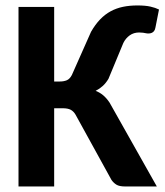

<svg xmlns="http://www.w3.org/2000/svg" viewBox="-20 -674 595 694"><path d="M175.8 -379.4H196.3Q210.9 -379.4 221.7 -384Q232.4 -388.7 239.7 -402.8L309.1 -559.1Q324.2 -585.4 341.8 -603.8Q359.4 -622.1 380.1 -633.3Q400.9 -644.5 424.8 -649.4Q448.7 -654.3 476.6 -654.3Q505.9 -654.3 523.9 -650.1Q542 -646 554.7 -639.6L542 -575.2Q540.5 -566.4 536.9 -561.8Q533.2 -557.1 528.3 -555.2Q523.4 -553.2 518.3 -553Q513.2 -552.7 508.3 -553.7Q504.4 -554.7 497.1 -555.7Q489.7 -556.6 482.9 -556.6Q463.4 -556.6 448.7 -546.1Q434.1 -535.6 425.8 -518.6L372.1 -389.2Q362.8 -373.5 351.1 -363Q339.4 -352.5 325.7 -345.7Q340.8 -339.8 353 -329.6Q365.2 -319.3 376 -303.2L546.9 0H432.6Q411.1 0 400.6 -6.6Q390.1 -13.2 382.8 -23.9L252.9 -259.8Q245.6 -272 235.4 -277.3Q225.1 -282.7 206.5 -282.7H175.8V0H46.9V-648.9H175.8Z"/></svg>

Font: Carlito
Style: Bold
Weight: 700
Designer: Lukasz Dziedzic
Foundry: tyPoland Lukasz Dziedzic
Version: Version 1.104